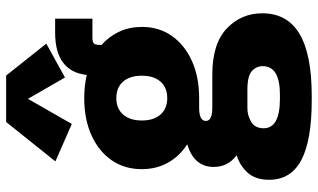

<svg xmlns="http://www.w3.org/2000/svg" viewBox="-226 -610 1040 628"><g transform="rotate(-90 294.0 -296.0)"><path d="M280.3 203.6Q148.4 203.6 84.2 169.4Q20 135.3 20 64.5Q20 19.5 43 -5.9Q65.9 -31.2 100.1 -42Q62 -70.3 62 -116.7Q62 -181.6 136.2 -203.6Q97.7 -228 76.2 -266.1Q54.7 -304.2 54.7 -352.1Q54.7 -408.7 84 -450.9Q113.3 -493.2 165.5 -516.8Q217.8 -540.5 287.1 -540.5Q327.1 -540.5 362.8 -532.2Q374.5 -635.7 501.5 -635.7H546.9V-513.7H485.4Q469.7 -513.7 465.3 -508.3Q460.9 -502.9 460.9 -486.3V-483.9Q488.8 -459.5 504.4 -426Q520 -392.6 520 -352.1Q520 -295.9 490.5 -253.9Q460.9 -211.9 408.4 -188.2Q356 -164.6 286.6 -164.6H255.4Q212.4 -164.6 212.4 -142.6Q212.4 -121.6 256.3 -121.6H363.3Q464.8 -121.6 514.6 -74.5Q564.5 -27.3 564.5 42Q564.5 123 497.8 163.3Q431.2 203.6 294.4 203.6ZM287.1 -269Q321.8 -269 341.1 -291Q360.4 -313 360.4 -352.1Q360.4 -391.1 341.1 -413.3Q321.8 -435.5 287.1 -435.5Q252.9 -435.5 233.4 -413.3Q213.9 -391.1 213.9 -352.1Q213.9 -313 233.4 -291Q252.9 -269 287.1 -269ZM285.2 99.6H297.9Q391.6 99.6 391.6 43.5Q391.6 22.5 375.5 7.8Q359.4 -6.8 314 -6.8H253.9Q230.5 -6.8 209.5 5.6Q188.5 18.1 188.5 46.4Q188.5 99.6 285.2 99.6ZM202.6 -581.1 80.1 -634.8 209 -795.9H360.8L465.3 -664.6L354.5 -603.5L284.7 -724.6Z"/></g></svg>

Font: Schibsted Grotesk ExtraBold
Style: Regular
Weight: 800
Designer: Bakken & Baeck AS, Henrik Kongsvoll
Foundry: Schibsted ASA
Version: Version 1.100; ttfautohint (v1.8.4.7-5d5b);gftools[0.9.25]